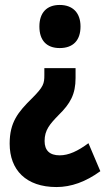

<svg xmlns="http://www.w3.org/2000/svg" viewBox="-20 -623 425 775"><path d="M305 -516C305 -572 273 -603 221 -603C169 -603 139 -572 139 -516C139 -460 168 -429 221 -429C275 -429 305 -460 305 -516ZM285 -308V-348H159V-320C159 -286 156 -273 110 -227C52 -170 19 -129 19 -43C19 63 85 132 208 132C267 132 326 111 385 68L337 -45C294 -13 257 4 221 4C180 4 160 -16 160 -54C160 -98 181 -122 217 -159C264 -205 285 -243 285 -308Z"/></svg>

Font: Noto Sans Tamil UI ExtraCondensed ExtraBold
Style: Regular
Weight: 800
Width: 2
Designer: Jelle Bosma - Monotype Design Team
Foundry: Monotype Imaging Inc.
Version: Version 2.004